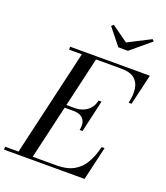

<svg xmlns="http://www.w3.org/2000/svg" viewBox="-216 -1090 1044 1207"><g transform="rotate(20 306.0 -487.0)"><path d="M40 0 214 -750H309L135 0ZM-45 0V-19.5H300Q368.5 -19.5 413 -44.5Q457.5 -69.5 484.2 -115.5Q511 -161.5 526 -225H545.5L493.5 0ZM359 -278.5Q366.5 -312 358.5 -334Q350.5 -356 331 -367Q311.5 -378 283 -378H212V-397.5H283Q311.5 -397.5 337.2 -407.5Q363 -417.5 381.8 -438.5Q400.5 -459.5 408 -493H427.5L378.5 -278.5ZM590 -545Q602.5 -598.5 596.8 -640.5Q591 -682.5 561.8 -706.5Q532.5 -730.5 474 -730.5H124V-750H657.5L609.5 -545ZM410 -850 321.5 -960.5 335 -973.5 444.5 -895 595 -972 606.5 -960.5 474 -850Z"/></g></svg>

Font: Bodoni Moda
Style: Italic
Weight: 400
Italic angle: -13°
Designer: Owen Earl
Foundry: indestructible type
Version: Version 2.005